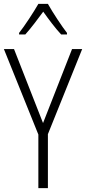

<svg xmlns="http://www.w3.org/2000/svg" viewBox="-20 -966 442 986"><path d="M226 -946H177C153 -904 106 -832 78 -797V-789H110C138 -820 175 -869 202 -906C229 -868 264 -821 294 -789H324V-797C301 -826 251 -901 226 -946ZM201 -334 52 -714H0L177 -275V0H226V-277L402 -714H350Z"/></svg>

Font: Noto Sans Armenian Condensed ExtraLight
Style: Regular
Weight: 200
Width: 3
Designer: Monotype Design Team
Foundry: Monotype Imaging Inc.
Version: Version 2.008